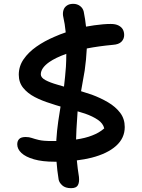

<svg xmlns="http://www.w3.org/2000/svg" viewBox="-20 -835 740 1002"><path d="M265 9Q201 9 157.5 -3.5Q114 -16 92 -36.5Q70 -57 70 -82Q70 -99 80 -109.5Q90 -120 114 -120Q132 -120 146 -115Q160 -110 183 -104.5Q206 -99 250 -99Q262 -99 274 -99Q274 -102 274 -105Q277 -153 284 -202Q289 -239 296 -279Q271 -286 245 -295Q199 -309 161.5 -328.5Q124 -348 101 -376.5Q78 -405 78 -445Q78 -489 103 -525.5Q128 -562 170 -591.5Q212 -621 264 -643Q293 -656 323 -666Q319 -709 309 -753Q307 -769 311.5 -783Q316 -797 329 -806Q342 -815 362 -815Q383 -815 398 -803.5Q413 -792 417 -774Q425 -734 429 -696Q451 -700 472 -703Q521 -710 558 -710Q583 -710 598.5 -702Q614 -694 621 -681.5Q628 -669 628 -652Q628 -632 614 -617.5Q600 -603 569 -601Q494 -594 433 -582Q430 -523 422 -467Q413 -412 403 -359Q431 -350 459 -341Q505 -324 544 -301Q583 -278 607 -246.5Q631 -215 631 -172Q631 -114 585.5 -73.5Q540 -33 458 -12Q422 -3 381 2Q385 45 392 88Q395 116 386.5 131.5Q378 147 351 147Q321 147 305 132.5Q289 118 286 102Q278 53 275 9Q270 9 265 9ZM314 -383Q320 -433 324 -486Q326 -519 326 -554Q270 -534 237 -511Q193 -480 193 -447Q193 -430 217 -417Q241 -404 280 -393Q296 -388 314 -383ZM377 -107Q426 -114 461 -128Q498 -142 524 -165Q518 -191 491 -209.5Q464 -228 424 -242Q405 -248 385 -254Q382 -210 379 -161Q378 -134 377 -107Z"/></svg>

Font: Shantell Sans Light Medium
Style: Regular
Weight: 500
Version: Version 1.008;[ac192a2d6]